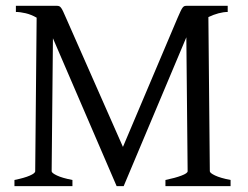

<svg xmlns="http://www.w3.org/2000/svg" viewBox="-20 -635 846 655"><path d="M756.8 -594.2Q742.7 -594.2 725.3 -589.6Q708 -585 690.9 -576.7L695.8 -50.8Q695.8 -44.9 713.6 -36.4Q731.4 -27.8 766.6 -21V0H544.4V-21Q577.6 -27.8 598.9 -35.9Q620.1 -43.9 620.1 -50.8L615.7 -507.8L401.9 0H377.9L160.6 -504.4L156.2 -50.8Q156.2 -44.9 174.1 -36.4Q191.9 -27.8 227.1 -21V0H29.3V-21Q63 -27.8 81.5 -35.9Q100.1 -43.9 100.1 -50.8L105 -574.7Q86.4 -585.4 67.6 -589.8Q48.8 -594.2 34.2 -594.2V-615.2H173.8Q178.7 -615.2 182.1 -613.8Q185.5 -612.3 188.7 -607.9Q191.9 -603.5 195.6 -595.5Q199.2 -587.4 205.1 -574.2L399.4 -133.8L585.9 -574.2Q592.3 -588.9 596.2 -597.2Q600.1 -605.5 603.3 -609.4Q606.4 -613.3 609.6 -614.3Q612.8 -615.2 617.2 -615.2H756.8Z"/></svg>

Font: Gentium Kaktovik
Style: Regular
Weight: 400
Designer: J. Victor Gaultney and Annie Olsen
Foundry: SIL International
Version: Version 1.102; 2013; Maintenance release